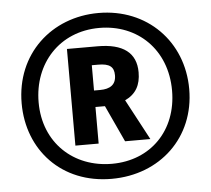

<svg xmlns="http://www.w3.org/2000/svg" viewBox="-52 -780 930 847"><g transform="rotate(-5 413.0 -357.0)"><path d="M409 10C624 10 784 -141 784 -355C784 -566 629 -724 414 -724C206 -724 42 -575 42 -356C42 -149 188 10 409 10ZM416 -56C247 -56 117 -174 117 -354C117 -526 235 -658 412 -658C581 -658 708 -537 708 -355C708 -179 588 -56 416 -56ZM262 -150H365V-312H407L482 -150H594L498 -330C547 -353 568 -392 568 -448C568 -535 510 -578 398 -578H262ZM392 -385H365V-497H393C443 -497 463 -482 463 -444C463 -402 436 -385 392 -385Z"/></g></svg>

Font: Noto Sans Armenian ExtraCondensed
Style: Regular
Weight: 400
Width: 2
Designer: Monotype Design Team
Foundry: Monotype Imaging Inc.
Version: Version 2.008